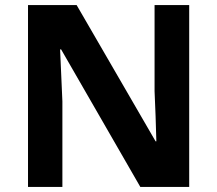

<svg xmlns="http://www.w3.org/2000/svg" viewBox="-20 -734 853 754"><path d="M723 0H531L220 -540H216Q218 -489 220.5 -438Q223 -387 225 -336V0H90V-714H281L591 -179H594Q593 -229 591 -278Q589 -327 587 -376V-714H723Z"/></svg>

Font: Noto Sans Tamil
Style: Bold
Weight: 700
Designer: Jelle Bosma - Monotype Design Team
Foundry: Monotype Imaging Inc.
Version: Version 2.004; ttfautohint (v1.8.4.7-5d5b)